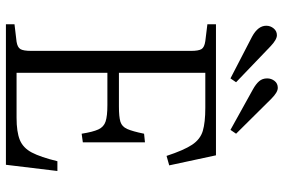

<svg xmlns="http://www.w3.org/2000/svg" viewBox="-175 -784 959 649"><g transform="rotate(90 304.5 -459.5)"><path d="M62 0V-29L121 -36Q140 -39 146 -49Q152 -59 152 -86V-626Q152 -651 146 -661Q140 -671 119 -674L62 -681V-710H505L539 -552L507 -543Q488 -601 469.5 -629Q451 -657 422.5 -665.5Q394 -674 344 -674H226V-382H340Q375 -382 391.5 -387Q408 -392 416 -410Q424 -428 432 -467L461 -470V-260L432 -256Q426 -294 417.5 -312.5Q409 -331 390.5 -337Q372 -343 335 -343H226V-36H378Q426 -36 453 -47Q480 -58 495.5 -87.5Q511 -117 525 -174H558L537 0ZM419 -759 282 -835Q264 -845 254.5 -856Q245 -867 245 -883Q245 -897 253.5 -908Q262 -919 277 -919Q292 -919 314 -897L432 -778ZM245 -759 104 -832Q67 -852 67 -880Q67 -894 76 -905Q85 -916 99 -916Q114 -916 137 -894L258 -778Z"/></g></svg>

Font: Literata 36pt Light
Style: Regular
Weight: 300
Designer: Latin by Veronika Burian and Jose Scaglione. Greek by Irene Vlachou. Cyrillic by Vera Evstafieva.
Foundry: TypeTogether
Version: Version 3.002